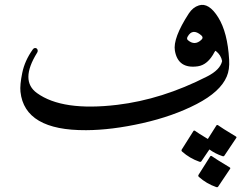

<svg xmlns="http://www.w3.org/2000/svg" viewBox="-20 -526 1024 788"><path d="M796.4 -503.9Q836.9 -516.6 875.5 -454.8Q914.1 -393.1 920.4 -281.2Q922.9 -240.2 910.6 -211.9Q884.3 -149.4 787.4 -99.1Q690.4 -48.8 564.5 -20.5Q438.5 7.8 333.5 8.3Q81.1 9.8 64 -149.4Q61 -176.8 71.3 -226.8Q81.5 -276.9 114.3 -322.8Q119.1 -329.6 125.5 -328.9Q131.8 -328.1 134 -322Q136.2 -315.9 132.3 -309.6Q61 -194.8 131.8 -144Q235.8 -68.8 460.9 -95.7Q645 -117.7 829.6 -211.9Q883.8 -239.3 891.6 -275.4Q887.2 -299.8 865.7 -316.9Q863.8 -318.8 860.4 -312.5Q833 -259.8 792 -253.9Q710.9 -242.2 697.8 -317.9Q689 -369.1 754.9 -470.7Q771.5 -496.1 796.4 -503.9ZM806.6 -362.8Q816.4 -372.1 805.7 -381.3Q770 -411.6 750 -375.5Q745.1 -366.7 751 -361.3Q779.3 -336.9 806.6 -362.8ZM875.5 239.7Q873 243.7 867.2 241.7Q827.6 228 796.4 200.2Q792 196.3 794.9 191.4L842.8 115.7Q845.7 111.3 852.8 117.2Q859.9 123 922.9 161.1Q926.8 163.6 924.3 167ZM806.6 135.7Q804.2 139.6 798.3 137.7Q758.8 124 727.5 96.2Q723.1 92.3 726.1 87.4L773.9 11.7Q776.9 7.3 783.7 13.2Q789.6 18.1 833 44.4L868.2 -11.2Q871.1 -15.6 878.2 -9.8Q885.3 -3.9 948.2 34.2Q952.1 36.6 949.7 40L900.9 112.8Q898.4 116.7 892.6 114.7Q863.8 105 839.4 87.4Z"/></svg>

Font: Amiri
Style: Regular
Weight: 400
Designer: Khaled Hosny
Version: Version 000.108